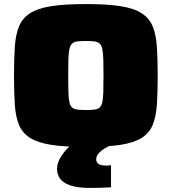

<svg xmlns="http://www.w3.org/2000/svg" viewBox="-20 -716 847 946"><path d="M403 8Q298 8 231.5 -2.5Q165 -13 127.5 -37Q90 -61 73.5 -101Q57 -141 53 -201Q49 -261 49 -343Q49 -425 53 -485Q57 -545 73.5 -585.5Q90 -626 127.5 -650.5Q165 -675 231.5 -685.5Q298 -696 403 -696Q508 -696 574.5 -685.5Q641 -675 678.5 -650.5Q716 -626 732.5 -585.5Q749 -545 753 -485Q757 -425 757 -343Q757 -261 753 -201Q749 -141 732.5 -101Q716 -61 678.5 -37Q641 -13 574.5 -2.5Q508 8 403 8ZM403 -174Q429 -174 445 -176Q461 -178 470.5 -186Q480 -194 484 -212Q488 -230 489 -262Q490 -294 490 -343Q490 -393 489 -424.5Q488 -456 484 -474.5Q480 -493 470.5 -501.5Q461 -510 445 -512Q429 -514 403 -514Q378 -514 361.5 -512Q345 -510 335.5 -501.5Q326 -493 322 -474.5Q318 -456 317 -424.5Q316 -393 316 -343Q316 -294 317 -262Q318 -230 322 -212Q326 -194 335.5 -186Q345 -178 361.5 -176Q378 -174 403 -174ZM426 210Q361 210 325 197Q289 184 275 163Q261 142 261 117Q261 85 283 51.5Q305 18 341 -11L526 0Q511 6 494.5 16Q478 26 466.5 39Q455 52 454 67Q453 81 464 90.5Q475 100 507 100Q509 100 514.5 99.5Q520 99 527 98V207Q507 208 478 209Q449 210 426 210Z"/></svg>

Font: Saira Expanded Black
Style: Regular
Weight: 900
Width: 7
Designer: Hector Gatti with collaboration of the Omnibus-Type team
Foundry: Omnibus-Type
Version: Version 1.101